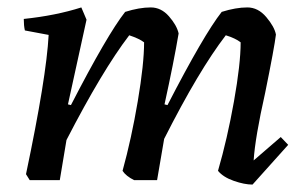

<svg xmlns="http://www.w3.org/2000/svg" viewBox="-20 -485 821 517"><path d="M660 12Q638 12 609.5 2Q581 -8 567 -25Q592 -111 610 -212Q628 -313 628 -371Q614 -382 588 -390Q515 -295 422 -111L403 0H341Q319 -11 310 -25Q334 -112 351 -212.5Q368 -313 368 -371Q355 -381 328 -390Q256 -296 159 -108L141 0H60L50 -16Q105 -277 111 -391L47 -403Q44 -416 44 -434Q130 -443 199 -465L213 -432L163 -204L171 -202Q269 -392 317 -453Q355 -465 386 -465Q414 -465 435 -441Q456 -417 461 -395Q448 -318 423 -204L431 -202Q529 -392 577 -453Q615 -465 646 -465Q675 -465 697 -439Q719 -413 723 -392Q719 -358 694 -235Q667 -115 663 -53L736 -116L756 -95Z"/></svg>

Font: Albura Medium
Style: Italic
Weight: 462
Italic angle: -7°
Designer: Mercedes Jáuregui
Foundry: Omnibus-Type Team
Version: Version 1.000